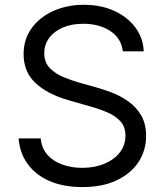

<svg xmlns="http://www.w3.org/2000/svg" viewBox="-20 -757 678 790"><path d="M318.4 12.7Q240.2 12.7 183.1 -12.5Q126 -37.6 93.5 -82.8Q61 -127.9 56.6 -187.5H147.5Q151.4 -146.5 175.5 -119.6Q199.7 -92.8 237.3 -79.6Q274.9 -66.4 318.4 -66.4Q368.7 -66.4 408.9 -83Q449.2 -99.6 472.7 -129.4Q496.1 -159.2 496.1 -199.2Q496.1 -235.4 475.6 -257.8Q455.1 -280.3 422.1 -294.4Q389.2 -308.6 350.6 -319.3L261.7 -344.7Q176.3 -369.1 126.7 -414.8Q77.1 -460.4 77.1 -534.2Q77.1 -595.2 110.1 -640.9Q143.1 -686.5 199.5 -711.9Q255.9 -737.3 325.2 -737.3Q395.5 -737.3 450.2 -712.2Q504.9 -687 537.1 -643.8Q569.3 -600.6 571.3 -545.9H485.4Q479 -599.6 433.8 -629.4Q388.7 -659.2 322.3 -659.2Q274.4 -659.2 238.3 -643.6Q202.1 -627.9 182.1 -600.6Q162.1 -573.2 162.1 -538.1Q162.1 -499.5 186 -475.8Q210 -452.1 242.9 -439Q275.9 -425.8 302.7 -418L376 -397.5Q404.3 -389.6 439.2 -376.5Q474.1 -363.3 506.6 -340.8Q539.1 -318.4 560.1 -283.4Q581.1 -248.5 581.1 -197.3Q581.1 -138.7 550.3 -91.1Q519.5 -43.5 460.9 -15.4Q402.3 12.7 318.4 12.7Z"/></svg>

Font: Inter
Style: Regular
Weight: 400
Designer: Rasmus Andersson
Foundry: rsms
Version: Version 4.000;git-8c9346024